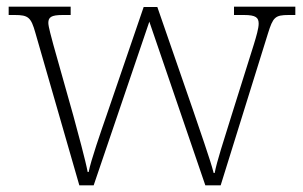

<svg xmlns="http://www.w3.org/2000/svg" viewBox="-20 -556 908 576"><path d="M86 -458 218 0H261L428 -491L596 0H642L784 -456C799 -504 805 -511 846 -511H866V-536H682V-511H712C748 -511 756 -503 756 -485C756 -471 749 -447 741 -421L675 -211C651 -134 630 -70 624 -37H621C612 -74 575 -178 559 -226L452 -535H411L300 -211C283 -162 252 -73 246 -40H243C237 -73 213 -161 200 -209L140 -422C135 -441 125 -476 125 -487C125 -504 133 -511 168 -511H192V-536H6V-511H24C65 -511 73 -504 86 -458Z"/></svg>

Font: Noto Serif Sinhala ExtraLight
Style: Regular
Weight: 200
Designer: Jelle Bosma - Monotype Design Team
Foundry: Monotype Imaging Inc.
Version: Version 2.007